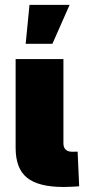

<svg xmlns="http://www.w3.org/2000/svg" viewBox="-20 -764 356 785"><path d="M240.2 0.5Q137.7 0.5 90.8 -37.1Q43.9 -74.7 43.9 -159.2V-522.5H239.3V-177.7Q239.3 -161.1 248.5 -152.3Q257.8 -143.6 275.4 -143.6Q281.7 -143.6 287.4 -143.8Q293 -144 297.4 -144L303.7 -2.4Q290 -1.5 274.2 -0.5Q258.3 0.5 240.2 0.5ZM85 -585 100.6 -744.1H264.6L194.3 -585Z"/></svg>

Font: Inter 28pt Black
Style: Regular
Weight: 900
Designer: Rasmus Andersson
Foundry: rsms
Version: Version 4.001;git-66647c0bb